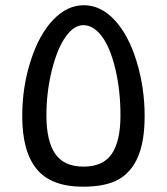

<svg xmlns="http://www.w3.org/2000/svg" viewBox="-20 -703 637 733"><path d="M296.9 9.8Q175.3 9.8 120.1 -57.4Q64.9 -124.5 64.9 -259.8Q64.9 -371.1 97.2 -471.2Q129.4 -571.3 182.9 -627.2Q236.3 -683.1 299.8 -683.1Q365.2 -683.1 418.2 -625.7Q471.2 -568.4 501.7 -468Q532.2 -367.7 532.2 -259.8Q532.2 -165 507.3 -105.7Q482.4 -46.4 433.1 -18.3Q383.8 9.8 296.9 9.8ZM298.8 -66.9Q374 -66.9 407 -116Q439.9 -165 439.9 -262.2Q439.9 -357.9 420.4 -439.7Q400.9 -521.5 368.9 -564.2Q336.9 -606.9 297.9 -606.9Q261.7 -606.9 230 -561.8Q198.2 -516.6 177.7 -433.8Q157.2 -351.1 157.2 -262.2Q157.2 -165 190.7 -116Q224.1 -66.9 298.8 -66.9Z"/></svg>

Font: Droid Arabic Kufi
Style: Regular
Weight: 400
Designer: Pascal Zoghbi
Foundry: Irfont.ir
Version: Version 1.00 February 28, 2013, initial release